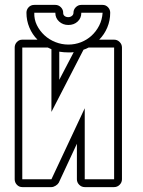

<svg xmlns="http://www.w3.org/2000/svg" viewBox="-20 -764 582 784"><path d="M238 -711Q238 -703 244 -698.5Q250 -694 259 -694Q267 -694 273.5 -699Q280 -704 280 -712Q280 -725 289.5 -734.5Q299 -744 312 -744H399Q412 -744 421 -734.5Q430 -725 430 -712Q430 -680 418 -651.5Q406 -623 385 -602H446Q459 -602 468.5 -592.5Q478 -583 478 -570V-32Q478 -19 468.5 -9.5Q459 0 446 0H326Q313 0 303.5 -9.5Q294 -19 294 -32V-177L220 -18Q216 -11 207 -5.5Q198 0 190 0H71Q58 0 49 -9.5Q40 -19 40 -32V-570Q40 -583 49 -592.5Q58 -602 71 -602H133Q112 -623 100 -651.5Q88 -680 88 -712Q88 -725 97 -734.5Q106 -744 120 -744H206Q219 -744 228.5 -734.5Q238 -725 238 -712ZM446 -570H342Q331 -564 321 -561L190 -307V-563Q186 -565 182.5 -566.5Q179 -568 175 -570H71V-32H190L326 -322V-32H446ZM206 -712H120Q119 -685 130.5 -661.5Q142 -638 161.5 -620Q181 -602 206.5 -592Q232 -582 259 -582Q286 -582 310.5 -591.5Q335 -601 354 -618.5Q373 -636 385 -659.5Q397 -683 399 -712H312V-711Q312 -690 297 -676Q282 -662 259 -662Q237 -662 221.5 -676Q206 -690 206 -711ZM281 -551Q276 -550 270 -550Q264 -550 259 -550Q240 -550 222 -553V-438Z"/></svg>

Font: Lichte PostBus
Style: Regular
Weight: 400
Designer: Peter Wiegel
Version: Version 1.001